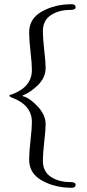

<svg xmlns="http://www.w3.org/2000/svg" viewBox="-20 -735 413 909"><path d="M90 -279Q121 -271 158.5 -231Q196 -191 196 -147Q196 -119 189.5 -64Q183 -9 183 26Q183 77 220.5 102Q258 127 312 127Q338 127 338 139Q338 154 320 154Q240 154 179 120Q118 86 118 21Q118 -15 124.5 -71Q131 -127 131 -157Q131 -238 36 -273Q25 -277 25 -282Q25 -285 26.5 -286Q28 -287 31 -287Q34 -287 36 -288Q131 -323 131 -404Q131 -434 124.5 -490Q118 -546 118 -582Q118 -647 179 -681Q240 -715 320 -715Q338 -715 338 -700Q338 -688 312 -688Q258 -688 220.5 -663Q183 -638 183 -587Q183 -552 189.5 -497Q196 -442 196 -414Q196 -369 161.5 -334Q127 -299 88 -283Q84 -281 90 -279Z"/></svg>

Font: EB Garamond SC 12
Style: Regular
Weight: 400
Version: Version 0.016 ; ttfautohint (v0.97) -l 8 -r 50 -G 200 -x 0 -